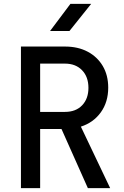

<svg xmlns="http://www.w3.org/2000/svg" viewBox="-20 -970 640 990"><path d="M88 0V-730H315Q382 -730 432 -703.5Q482 -677 510 -629.5Q538 -582 538 -518Q538 -444 500 -391Q462 -338 397 -317L548 0H433L297 -305H187V0ZM187 -393H315Q371 -393 403.5 -427Q436 -461 436 -517Q436 -574 403 -608Q370 -642 315 -642H187ZM238 -810 343 -950H450L338 -810Z"/></svg>

Font: Tiny Medium
Style: Regular
Weight: 500
Monospace: yes
Designer: Philipp Nurullin, Konstantin Bulenkov
Foundry: JetBrains
Version: Version 2.251; ttfautohint (v1.8.4.7-5d5b)